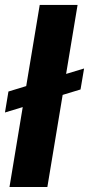

<svg xmlns="http://www.w3.org/2000/svg" viewBox="-23 -747 356 767"><path d="M312.9 -473.4 241.1 -451.7 286.9 -727.3H135.7L81.7 -403.1L10.7 -381.4L-3.2 -297.6L67.8 -319.2L14.9 0H166.2L227.3 -367.9L298.7 -389.6Z"/></svg>

Font: Margiela Sans
Style: Bold Italic
Weight: 700
Italic angle: -9.39999°
Designer: Stefan Endress, Andreas Faust
Version: Version 1.100;FEAKit 1.0